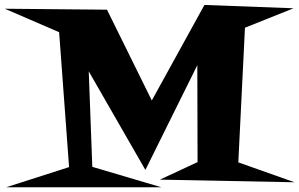

<svg xmlns="http://www.w3.org/2000/svg" viewBox="-100 -746 1233 791"><path d="M1113.3 4.9 558.6 -5.9 713.9 -78.1 712.9 -477.5 499 -45.9 265.6 -452.1 280.3 -58.6 564.5 25.4H-74.2L184.6 -57.6L143.6 -613.3L-80.1 -710L340.8 -706.1L525.4 -332L742.2 -725.6L1109.4 -711.9L909.2 -631.8L881.8 -77.1Z"/></svg>

Font: Fontdiner Swanky
Style: Regular
Weight: 400
Designer: Font Diner, Inc
Foundry: Font Diner, Inc
Version: Version 1.001